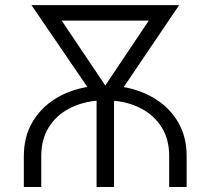

<svg xmlns="http://www.w3.org/2000/svg" viewBox="-20 -743 836 763"><path d="M363.8 0V-342.8Q301.3 -336.9 251.5 -309.8Q201.7 -282.7 172.9 -235.6Q144 -188.5 144 -123V0H74.7V-123Q74.7 -198.7 107.9 -256.1Q141.1 -313.5 198 -349.4Q254.9 -385.3 327.1 -397.5L105 -722.7H691.9L471.7 -397Q543 -384.3 599.6 -348.4Q656.2 -312.5 689 -255.4Q721.7 -198.2 721.7 -123V0H652.3V-123Q652.3 -188 623.8 -234.9Q595.2 -281.7 546.1 -309.1Q497.1 -336.4 435.1 -342.3L433.1 -339.4V0ZM398.4 -403.3 571.3 -661.1H225.1Z"/></svg>

Font: Giphurs Light
Style: Regular
Weight: 300
Version: Version 0.920; ttfautohint (v1.8.4.7-5d5b)